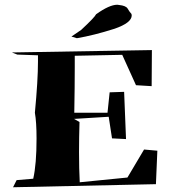

<svg xmlns="http://www.w3.org/2000/svg" viewBox="-20 -858 714 809"><path d="M35 -69 50 -99 120 -105Q134 -166 134 -274Q134 -343 127 -383Q140 -520 140 -598V-625L53 -628L30 -637L620 -647L619 -495L553 -499L495 -627L295 -623V-574Q295 -495 293 -383H433L442 -469L503 -471L511 -272L452 -275L438 -366L292 -357L315 -344Q313 -276 313 -218Q313 -146 316 -90L517 -110L587 -228L643 -223L637 -82ZM304 -697 281 -704Q298 -715 322 -732Q379 -785 385 -798Q441 -838 474 -838L482 -837Q511 -834 518 -821.5Q525 -809 534 -799L535 -793Q535 -762 463 -737Q375 -709 304 -697Z"/></svg>

Font: Xiangcui Kesong Xiangcui Kesong
Style: Regular
Weight: 400
Version: Version 1.501;March 28, 2024;FontCreator 14.0.0.2814 64-bit